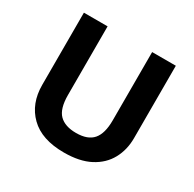

<svg xmlns="http://www.w3.org/2000/svg" viewBox="-158 -882 1071 1060"><g transform="rotate(30 378.0 -352.0)"><path d="M671 -714V-252Q671 -178 638.5 -118.5Q606 -59 540.5 -24.5Q475 10 375 10Q233 10 159 -62.5Q85 -135 85 -254V-714H236V-277Q236 -189 272 -153Q308 -117 379 -117Q453 -117 486.5 -156Q520 -195 520 -278V-714Z"/></g></svg>

Font: Noto IKEA Arabic
Style: Bold
Weight: 700
Designer: Monotype Design Team
Foundry: Monotype Imaging Inc.
Version: Version 1.200